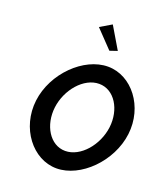

<svg xmlns="http://www.w3.org/2000/svg" viewBox="-170 -1080 1043 1200"><g transform="rotate(20 352.0 -480.0)"><path d="M457 -818 371 -963 295 -918 407 -801ZM208 -352C223 -474 317 -585 419 -585C521 -585 587 -474 572 -352C557 -230 463 -118 361 -118C259 -118 193 -230 208 -352ZM83 -352C60 -163 188 3 347 3C506 3 674 -163 697 -352C720 -541 593 -705 434 -705C275 -705 106 -541 83 -352Z"/></g></svg>

Font: Bluebird
Style: LiNrwObl
Weight: 300
Designer: Jasper
Foundry: Cannot Into Space Fonts
Version: Version 0.98